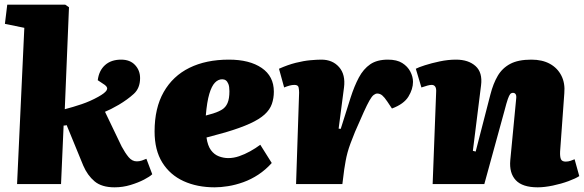

<svg xmlns="http://www.w3.org/2000/svg" viewBox="-20 -787 2497 821"><path d="M84 -668 1 -685 11 -767H259L275 -756L257 -320Q292 -329 329 -341.5Q366 -354 400 -373Q429 -389 436 -401Q443 -413 428 -424L398 -444Q403 -485 429 -508.5Q455 -532 498 -532Q536 -532 557.5 -509Q579 -486 579 -453Q579 -410 552 -385.5Q525 -361 488 -339Q467 -327 455 -321Q443 -315 429 -309L500 -161Q515 -133 530 -115Q545 -97 565 -97Q576 -97 586.5 -100.5Q597 -104 606 -108L631 -42Q621 -32 596 -19Q571 -6 538 4Q505 14 470 14Q415 14 384.5 -11.5Q354 -37 336 -79L265 -252Q262 -251 259 -250.5Q256 -250 252 -250L241 0H53Z M959 -532Q1047 -532 1099 -496.5Q1151 -461 1151 -395Q1151 -367 1142.5 -342.5Q1134 -318 1111.5 -297.5Q1089 -277 1048.5 -258.5Q1008 -240 944 -221L863 -199Q868 -164 882 -145Q896 -126 916 -118.5Q936 -111 956 -111Q979 -111 1002.5 -119Q1026 -127 1049.5 -140Q1073 -153 1093 -168L1142 -90Q1116 -61 1085 -40.5Q1054 -20 1020.5 -8Q987 4 955.5 9Q924 14 898 14Q823 14 765 -12.5Q707 -39 674 -92Q641 -145 641 -225Q641 -325 680 -393.5Q719 -462 790 -497Q861 -532 959 -532ZM961 -397Q961 -417 956.5 -428Q952 -439 945.5 -443.5Q939 -448 930 -448Q913 -448 899 -433.5Q885 -419 875 -385.5Q865 -352 860 -293L892 -302Q914 -309 929.5 -318.5Q945 -328 953 -346.5Q961 -365 961 -397Z M1259 -391Q1259 -401 1257 -412.5Q1255 -424 1239 -424Q1229 -424 1218 -421Q1207 -418 1195 -413L1173 -493Q1211 -510 1245 -518.5Q1279 -527 1307.5 -529.5Q1336 -532 1354 -532Q1402 -532 1430 -500Q1458 -468 1451 -413L1428 -237L1437 -236L1479 -369Q1495 -419 1514.5 -455.5Q1534 -492 1563 -512Q1592 -532 1639 -532Q1677 -532 1700 -517.5Q1723 -503 1734.5 -481Q1746 -459 1746 -437Q1746 -406 1726.5 -374Q1707 -342 1656 -323L1636 -353Q1624 -371 1614.5 -379Q1605 -387 1593 -387Q1586 -387 1578 -381Q1570 -375 1560 -357.5Q1550 -340 1535.5 -308Q1521 -276 1498 -223Q1487 -196 1479 -174.5Q1471 -153 1466 -134.5Q1461 -116 1458 -99Q1455 -82 1452 -63L1444 0H1246Z M2457 -34Q2442 -24 2411 -12.5Q2380 -1 2344 6.5Q2308 14 2279 14Q2214 14 2185.5 -16.5Q2157 -47 2162 -102L2187 -363Q2189 -378 2185 -384Q2181 -390 2174 -390Q2166 -390 2161.5 -384.5Q2157 -379 2151.5 -363.5Q2146 -348 2137 -313L2051 0H1830L1845 -394Q1846 -409 1841 -416.5Q1836 -424 1826 -424Q1818 -424 1807.5 -421Q1797 -418 1782 -413L1758 -493Q1769 -499 1797 -508Q1825 -517 1860.5 -524.5Q1896 -532 1930 -532Q1983 -532 2013.5 -504.5Q2044 -477 2037 -422L2002 -142L2014 -139L2077 -383Q2089 -430 2108.5 -463Q2128 -496 2162 -514Q2196 -532 2252 -532Q2299 -532 2331.5 -514Q2364 -496 2380.5 -463.5Q2397 -431 2393 -388L2375 -139Q2374 -117 2378.5 -106.5Q2383 -96 2399 -96Q2410 -96 2420 -99.5Q2430 -103 2437 -106Z"/></svg>

Font: Literata 18pt Black
Style: Italic
Weight: 900
Italic angle: -2°
Designer: Latin by Veronika Burian and Jose Scaglione. Greek by Irene Vlachou. Cyrillic by Vera Evstafieva
Foundry: TypeTogether
Version: Version 3.103;gftools[0.9.29]